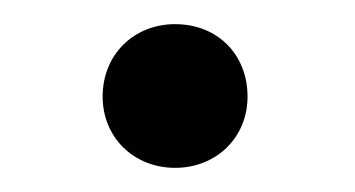

<svg xmlns="http://www.w3.org/2000/svg" viewBox="-20 -140 294 159"><path d="M125 -1C159 -1 185 -26 185 -60C185 -95 160 -120 125 -120C91 -120 65 -95 65 -60C65 -26 91 -1 125 -1Z"/></svg>

Font: Vanilla Cream Book
Style: Regular
Weight: 400
Designer: Jeremy Tribby, Jinavaṁso
Foundry: Tribby Type
Version: Version 1.422;Glyphs 3.1.2 (3151)